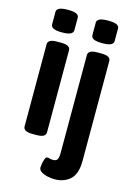

<svg xmlns="http://www.w3.org/2000/svg" viewBox="-136 -778 732 1059"><g transform="rotate(15 230.0 -249.0)"><path d="M104 2Q76 2 63.5 -5.5Q51 -13 51 -27V-496Q51 -510 63.5 -517.5Q76 -525 104 -525H126Q154 -525 166.5 -517.5Q179 -510 179 -496V-27Q179 -13 166.5 -5.5Q154 2 126 2ZM116 -581Q82 -581 67 -588.5Q52 -596 52 -610V-682Q52 -695 67 -702.5Q82 -710 116 -710Q149 -710 164 -703Q179 -696 179 -682V-610Q179 -596 164 -588.5Q149 -581 116 -581ZM286 212Q265 212 243.5 207Q222 202 208 192.5Q194 183 194 169Q194 162 196.5 147Q199 132 204 119Q209 106 217 106Q224 106 230.5 108.5Q237 111 251 111Q268 111 274.5 100Q281 89 281 62V-496Q281 -510 293.5 -517.5Q306 -525 334 -525H356Q384 -525 396.5 -517.5Q409 -510 409 -496V74Q409 149 374 180.5Q339 212 286 212ZM346 -581Q312 -581 297 -588.5Q282 -596 282 -610V-682Q282 -695 297 -702.5Q312 -710 346 -710Q379 -710 394 -703Q409 -696 409 -682V-610Q409 -596 394 -588.5Q379 -581 346 -581Z"/></g></svg>

Font: Asap Condensed SemiBold
Style: Regular
Weight: 600
Width: 3
Designer: Pablo Cosgaya
Foundry: Omnibus-Type
Version: Version 3.001; ttfautohint (v1.8.4.7-5d5b)